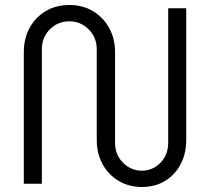

<svg xmlns="http://www.w3.org/2000/svg" viewBox="-20 -733 838 766"><path d="M546 13Q494 13 453 -11.5Q412 -36 389 -78.5Q366 -121 366 -175V-536Q366 -584 333.5 -616Q301 -648 257 -648Q211 -648 179 -616Q147 -584 147 -536V0H75V-525Q75 -579 98 -621.5Q121 -664 162 -688.5Q203 -713 257 -713Q310 -713 351 -688.5Q392 -664 415.5 -621.5Q439 -579 439 -525V-164Q439 -115 471 -83.5Q503 -52 546 -52Q589 -52 620 -83.5Q651 -115 651 -164V-700H723V-175Q723 -121 701 -78.5Q679 -36 639 -11.5Q599 13 546 13Z"/></svg>

Font: MuseoModerno Light
Style: Regular
Weight: 300
Designer: Pablo Cosgaya, Héctor Gatti, Marcela Romero, and the Authors of The MuseoModerno Project.
Foundry: Omnibus-Type Team
Version: Version 1.001